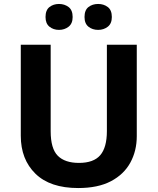

<svg xmlns="http://www.w3.org/2000/svg" viewBox="-20 -940 796 970"><path d="M671 -252Q671 -178 638.5 -118.5Q606 -59 540.5 -24.5Q475 10 375 10Q233 10 159 -62.5Q85 -135 85 -254V-714H236V-277Q236 -189 272 -153Q308 -117 379 -117Q453 -117 486.5 -156Q520 -195 520 -278V-714H671ZM210 -854Q210 -889 230 -904.5Q250 -920 278 -920Q306 -920 326.5 -904.5Q347 -889 347 -854Q347 -821 326.5 -805Q306 -789 278 -789Q250 -789 230 -805Q210 -821 210 -854ZM407 -854Q407 -889 427 -904.5Q447 -920 476 -920Q504 -920 524.5 -904.5Q545 -889 545 -854Q545 -821 524.5 -805Q504 -789 476 -789Q447 -789 427 -805Q407 -821 407 -854Z"/></svg>

Font: Noto Sans Bamum
Style: Bold
Weight: 700
Designer: Monotype Design Team
Foundry: Monotype Imaging Inc.
Version: Version 2.002; ttfautohint (v1.8.4.7-5d5b)